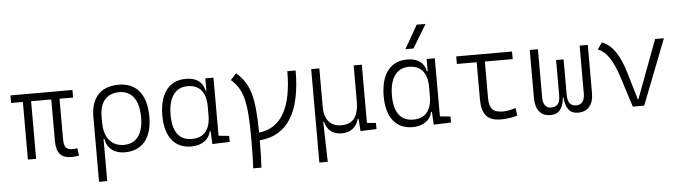

<svg xmlns="http://www.w3.org/2000/svg" viewBox="-56 -1045 5385 1519"><g transform="rotate(-5 2636.5 -285.0)"><path d="M476.1 9.8C500 9.8 516.1 7.8 536.1 3.4L527.8 -55.2C509.3 -52.2 497.6 -51.3 488.8 -51.3C439 -51.3 421.4 -76.7 421.4 -136.7V-457.5H529.3V-517.6H37.1V-457.5H130.4V0H195.8V-457.5H356V-131.8C356 -32.7 391.6 9.8 476.1 9.8Z M900.9 9.8C1038.6 9.8 1117.2 -85.4 1117.2 -253.9C1117.2 -429.7 1038.6 -527.3 896.5 -527.3C754.4 -527.3 675.8 -443.4 675.8 -292V224.6H740.7V-109.9H746.6C762.2 -29.8 819.3 9.8 900.9 9.8ZM740.7 -240.7V-287.6C740.7 -403.3 796.9 -468.3 896.5 -468.3C996.1 -468.3 1051.8 -391.6 1051.8 -253.9C1051.8 -122.6 996.6 -49.3 897.5 -49.3C800.8 -49.3 740.7 -119.1 740.7 -240.7Z M1428.2 9.8C1516.1 9.8 1572.3 -38.1 1582.5 -97.2H1589.8L1594.7 4.9L1732.9 0V-47.9L1649.4 -56.2V-517.6H1584.5V-420.4H1578.1C1565.4 -486.8 1517.1 -527.3 1430.7 -527.3C1296.4 -527.3 1220.2 -427.7 1220.2 -253.9C1220.2 -84 1295.9 9.8 1428.2 9.8ZM1584.5 -226.1C1584.5 -109.9 1534.2 -49.3 1438 -49.3C1337.4 -49.3 1285.6 -118.7 1285.6 -253.9C1285.6 -390.1 1340.8 -468.3 1439 -468.3C1534.2 -468.3 1584.5 -408.2 1584.5 -291.5Z M1900.4 224.6H1965.3C1969.2 163.6 1971.2 91.8 1971.2 8.3C2191.9 -10.3 2301.8 -184.6 2301.8 -517.6H2235.8C2235.8 -227.1 2147.9 -73.2 1971.2 -53.2C1968.3 -341.8 1937 -442.4 1830.1 -537.1L1784.7 -486.3C1881.3 -401.4 1905.3 -304.2 1905.3 -4.9C1905.3 84.5 1903.8 160.6 1900.4 224.6Z M2624 9.8C2691.4 9.8 2741.2 -27.3 2757.8 -93.3H2764.6L2771.5 4.9L2898.9 0V-48.3L2827.6 -55.2V-517.6H2762.7V-239.3C2762.7 -106 2715.3 -54.2 2624 -54.2C2539.6 -54.2 2490.2 -109.9 2490.2 -210V-517.6H2425.3V224.6H2492.2L2483.9 -93.3H2489.7C2508.8 -23.9 2552.2 9.8 2624 9.8Z M3186 9.8C3273.9 9.8 3330.1 -38.1 3340.3 -97.2H3347.7L3352.5 4.9L3490.7 0V-47.9L3407.2 -56.2V-517.6H3342.3V-420.4H3335.9C3323.2 -486.8 3274.9 -527.3 3188.5 -527.3C3054.2 -527.3 2978 -427.7 2978 -253.9C2978 -84 3053.7 9.8 3186 9.8ZM3342.3 -226.1C3342.3 -109.9 3292 -49.3 3195.8 -49.3C3095.2 -49.3 3043.5 -118.7 3043.5 -253.9C3043.5 -390.1 3098.6 -468.3 3196.8 -468.3C3292 -468.3 3342.3 -408.2 3342.3 -291.5ZM3181.6 -609.4H3245.6L3357.9 -794.9H3287.6Z M3885.3 9.8C3933.1 9.8 3972.2 4.4 4017.6 -9.3L4009.3 -69.8C3967.3 -57.1 3936.5 -51.3 3908.2 -51.3C3827.1 -51.3 3799.3 -86.4 3799.3 -168.5V-457.5H4020.5V-517.6H3577.1V-457.5H3734.4V-166.5C3734.4 -43 3779.3 9.8 3885.3 9.8Z M4499 9.8C4579.1 9.8 4622.1 -43 4622.1 -136.7V-517.6H4557.1V-136.7C4557.1 -81.1 4534.2 -49.3 4490.7 -49.3C4445.3 -49.3 4421.4 -74.2 4421.4 -140.1V-419.9H4361.8V-140.1C4361.8 -74.2 4336.9 -49.3 4289.1 -49.3C4248 -49.3 4226.1 -81.1 4226.1 -136.7V-517.6H4161.1V-136.7C4161.1 -43 4202.6 9.8 4279.3 9.8C4345.2 9.8 4381.8 -29.8 4389.6 -122.6H4393.1C4401.4 -29.8 4435.5 9.8 4499 9.8Z M4934.6 0H5024.9L5226.6 -517.6H5156.7L4983.9 -55.2H4978.5L4915.5 -268.6C4873.5 -409.7 4817.9 -496.6 4734.9 -527.3L4697.8 -474.6C4771.5 -446.3 4818.8 -364.3 4860.8 -231Z"/></g></svg>

Font: Cascadia Mono NF Light
Style: Regular
Weight: 300
Monospace: yes
Designer: Aaron Bell
Foundry: Saja Typeworks
Version: Version 2404.023